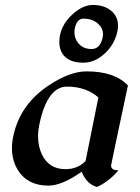

<svg xmlns="http://www.w3.org/2000/svg" viewBox="-20 -742 562 768"><path d="M367.7 5.9Q326.2 -5.9 306.6 -55.2Q228.5 0.5 173.3 0.5Q91.3 0.5 52.2 -60.5Q27.8 -99.6 27.8 -148.9Q27.8 -172.4 33.2 -197.8Q60.1 -324.2 174.3 -399.9Q258.8 -456.5 326.2 -456.5Q439 -456.5 491.7 -399.9Q424.3 -83.5 424.3 -80.1Q424.3 -60.5 454.1 -60.5Q414.1 -14.6 367.7 5.9ZM241.2 -65.4Q291.5 -65.4 322.3 -98.1L373.5 -352.1Q324.7 -395.5 248 -395.5Q169.4 -395.5 137.7 -245.6Q132.3 -219.7 132.3 -196.3Q132.3 -155.8 148.4 -122.6Q176.8 -65.4 241.2 -65.4ZM313 -491.2Q251.5 -491.2 228.5 -529.3Q217.3 -548.3 217.3 -573.2Q217.3 -638.2 272.5 -687Q313 -722.2 351.1 -722.2Q398.9 -722.2 427.7 -696.3Q452.1 -673.8 452.1 -639.6Q452.1 -628.9 449.7 -616.7Q438.5 -564.5 398.9 -527.8Q359.4 -491.2 313 -491.2ZM346.2 -545.9Q380.9 -545.9 390.6 -592.3Q392.1 -599.1 392.1 -606Q392.1 -628.4 373.5 -646Q350.6 -667.5 313.5 -667.5Q287.6 -667.5 279.3 -628.4Q277.8 -620.1 277.8 -612.3Q277.8 -590.3 291 -572.3Q310.1 -545.9 346.2 -545.9Z"/></svg>

Font: Balgruf
Style: Italic
Weight: 500
Italic angle: -12°
Designer: Paul James Miller
Foundry: High-Logic / Made with FontCreator
Version: Version 1.201;March 28, 2021;FontCreator 13.0.0.2683 64-bit